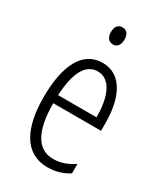

<svg xmlns="http://www.w3.org/2000/svg" viewBox="-186 -809 771 897"><g transform="rotate(30 199.5 -361.0)"><path d="M202 -732C177 -732 165 -713 165 -686C165 -659 178 -640 202 -640C225 -640 238 -658 238 -686C238 -713 227 -732 202 -732ZM205 -542C98 -542 45 -438 45 -265C45 -102 98 10 224 10C267 10 305 -2 338 -23V-74C301 -49 265 -37 228 -37C141 -37 99 -115 98 -263H356V-305C356 -432 313 -542 205 -542ZM205 -496C277 -496 307 -410 306 -307H99C105 -435 143 -496 205 -496Z"/></g></svg>

Font: Noto Sans Arabic ExtCond Light
Style: Regular
Weight: 300
Width: 2
Designer: Monotype Design Team, Nadine Chahine, Nizar Qandah and Khaled Hosny
Foundry: Monotype Imaging Inc.
Version: Version 2.012